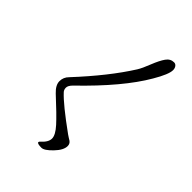

<svg xmlns="http://www.w3.org/2000/svg" viewBox="-21 -879 1043 1043"><g transform="rotate(-45 500.0 -357.5)"><path d="M91.8 -368.2Q91.8 -401.4 101.6 -401.4Q105.5 -401.4 109.4 -397.5Q139.6 -362.3 168 -362.3Q195.3 -362.3 236.3 -399.4Q277.3 -436.5 355.5 -521.5Q386.7 -554.7 417 -554.7Q447.3 -554.7 469.7 -532.2Q627 -385.7 761.7 -300.8Q785.2 -286.1 833 -267.6Q879.9 -249 904.8 -231.4Q929.7 -213.9 929.7 -186.5Q929.7 -174.8 919.9 -167.5Q910.2 -160.2 895.5 -160.2Q863.3 -160.2 787.1 -205.1Q640.6 -290 452.1 -485.4Q432.6 -504.9 417 -504.9Q400.4 -504.9 390.6 -495.1Q342.8 -451.2 246.1 -317.4Q243.2 -313.5 236.3 -302.7Q229.5 -292 226.6 -287.1Q216.8 -273.4 199.2 -273.4Q168 -273.4 129.9 -310.1Q91.8 -346.7 91.8 -368.2Z"/></g></svg>

Font: GenEi Koburi Mincho v6
Style: Regular
Weight: 400
Designer: o_tamon (Modified)
Foundry: o_tamon / Adobe Systems Incorporated
Version: Version 6.1